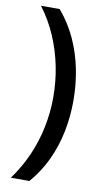

<svg xmlns="http://www.w3.org/2000/svg" viewBox="-97 -758 505 959"><g transform="rotate(10 156.0 -278.0)"><path d="M272 -274Q272 -194 256.5 -117Q241 -40 208.5 29.5Q176 99 125 158H31Q77 95 108 24.5Q139 -46 154.5 -122Q170 -198 170 -275Q170 -354 154.5 -431Q139 -508 108 -580Q77 -652 30 -714H125Q176 -654 208.5 -583Q241 -512 256.5 -434Q272 -356 272 -274Z"/></g></svg>

Font: Noto Sans Thai Medium
Style: Regular
Weight: 500
Designer: Monotype Design Team
Foundry: Monotype Imaging Inc.
Version: Version 2.001